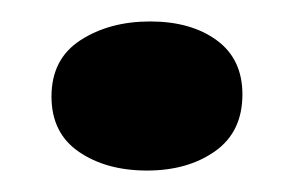

<svg xmlns="http://www.w3.org/2000/svg" viewBox="-20 -337 273 179"><path d="M117 -178Q79 -178 53.5 -195.5Q28 -213 28 -247Q28 -282 55 -299.5Q82 -317 120 -317Q158 -317 182 -299.5Q206 -282 206 -249Q206 -214 180.5 -196Q155 -178 117 -178Z"/></svg>

Font: Sansita Swashed Light SemiBold
Style: Regular
Weight: 600
Version: Version 1.003